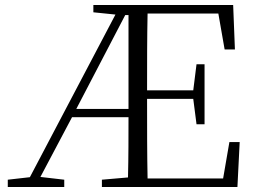

<svg xmlns="http://www.w3.org/2000/svg" viewBox="-20 -745 1018 765"><path d="M78 0H236V-29L141 -40L267 -278H492C492 -204 492 -122 490 -38L386 -29V0H926L935 -179H894L869 -34H568C566 -132 566 -232 566 -351H750L763 -250H795V-489H763L750 -385H566C566 -494 566 -595 568 -691H850L875 -548H916L909 -725H352V-696L440 -687L99 -39L11 -29V0ZM492 -685V-311H284L479 -685Z"/></svg>

Font: Noto Serif TC Light
Style: Regular
Weight: 300
Designer: Ryoko NISHIZUKA 西塚涼子 (kana & ideographs); Frank Grießhammer (Latin, Greek & Cyrillic); Wenlong ZHANG 张文龙 (bopomofo); San
Foundry: Adobe
Version: Version 2.001;hotconv 1.1.0;makeotfexe 2.6.0